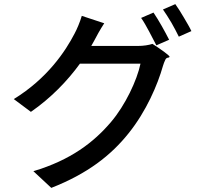

<svg xmlns="http://www.w3.org/2000/svg" viewBox="-20 -851 980 932"><path d="M765 -725C751 -749 737 -773 725 -790L665 -764C678 -746 691 -722 704 -698C717 -674 729 -650 739 -631L801 -658C792 -677 778 -701 765 -725ZM873 -765C859 -789 844 -813 831 -831L771 -805C784 -787 798 -764 812 -741C825 -718 838 -694 848 -673L909 -700C901 -718 887 -741 873 -765ZM536 -628H423L437 -653C447 -673 467 -709 486 -738L377 -774C369 -746 353 -708 342 -688C298 -603 211 -471 47 -370L130 -308C227 -375 308 -459 368 -542H514H662C645 -461 588 -340 519 -259C435 -160 323 -74 142 -20L229 61C405 -8 519 -97 605 -205C690 -311 745 -439 771 -531C774 -541 778 -552 783 -562C790 -575 799 -568 803 -575C806 -580 758 -614 720 -638C702 -632 676 -628 650 -628Z"/></svg>

Font: GenSekiGothic2 TW M
Style: Regular
Weight: 500
Version: Version 2.100;PS 2.1;hotconv 16.6.51;makeotf.lib2.5.65220 DE